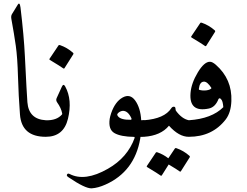

<svg xmlns="http://www.w3.org/2000/svg" viewBox="-20 -746 1345 1047"><path d="M76.7 -720.2Q87.4 -737.8 91.8 -705.1Q110.4 -550.3 115.7 -439.9Q126 -231.4 129.4 -188.5Q136.7 -95.7 229.5 -90.3Q255.4 -88.9 249.5 -53.7Q240.2 0 229.5 0Q98.1 0 88.9 -121.6Q81.1 -224.1 78.1 -327.9Q75.2 -431.6 66.2 -495.8Q57.1 -560.1 42 -642.6Q39.1 -658.7 44.9 -668.5Z M289.1 -211.4 317.4 -273.4Q326.2 -292.5 335.9 -273.9Q375.5 -201.2 350.6 -98.1Q326.7 0 229.5 0Q218.8 0 208.5 -50.8Q200.7 -91.3 229.5 -90.3Q288.6 -87.9 318.4 -122.1Q319.8 -124 318.8 -128.9Q313 -157.7 292 -187Q283.2 -199.2 289.1 -211.4ZM298.8 -498Q301.3 -502 307.1 -500Q346.7 -486.3 377.9 -458.5Q382.3 -454.6 379.4 -449.7L331.5 -374Q328.6 -369.6 321.5 -375.5Q314.5 -381.3 251.5 -419.4Q247.6 -421.9 250 -425.3Z M696.8 -100.6Q677.7 -142.6 648.9 -141.6Q631.3 -139.2 621.1 -126Q616.7 -120.6 623.5 -111.8Q639.2 -91.8 692.4 -92.8Q698.7 -92.8 696.8 -100.6ZM744.6 10.7Q713.4 189.5 555.7 260.3Q514.6 278.8 480 281Q445.3 283.2 352.1 219.7Q341.3 212.4 345.7 205.1Q350.1 197.8 359.4 202.6Q442.9 246.1 568.4 174.3Q675.8 113.3 714.4 5.4Q714.4 2 711.9 0.5Q638.2 -0.5 604 -20.3Q569.8 -40 578.1 -97.7Q580.1 -110.8 586.4 -129.4Q607.9 -191.4 648.4 -214.1Q689 -236.8 717.3 -197.8Q746.1 -157.7 750 -90.3Q757.3 -90.8 765.6 -91.3Q780.3 -91.8 783.2 -68.4Q786.1 -45.9 780 -22.9Q773.9 0 765.6 0Q758.3 0.5 746.1 0.5Q745.6 5.4 744.6 10.7Z M1009.8 -90.3Q1026.4 -86.4 1028.3 -78.6Q1030.3 -70.8 1028.3 -55.2Q1021 0 1009.8 0Q956.1 0.5 901.4 -60.5Q856.9 -6.3 765.6 0Q756.3 0.5 752.9 -15.1L744.1 -56.6Q741.7 -66.9 748.3 -78.1Q754.9 -89.4 765.6 -90.3Q877 -98.6 914.1 -155.8Q919.4 -164.1 927.7 -164.1Q936 -164.1 936.8 -154.8Q937.5 -145.5 939 -142.6Q971.7 -97.7 1009.8 -90.3ZM933.6 64Q936 60.1 941.9 62Q981.4 75.7 1012.7 103.5Q1017.1 107.4 1014.2 112.3L966.3 188Q963.4 192.4 956.5 186.5Q950.2 181.2 899.9 150.9L862.3 210.4Q859.4 214.8 852.3 209Q845.2 203.1 782.2 165Q778.3 162.6 780.8 159.2L829.6 86.4Q832 82.5 837.9 84.5Q870.6 95.7 897.9 117.2Z M1125 -409.2Q1138.2 -409.2 1157.2 -392.6Q1246.6 -314 1241.7 -194.8Q1239.3 -131.8 1210.9 -94.7Q1137.7 0 1009.8 0Q997.1 0.5 991.2 -22.7Q985.4 -45.9 990.5 -67.6Q995.6 -89.4 1009.8 -90.3Q1134.8 -98.6 1197.8 -161.6Q1195.3 -191.4 1188.5 -201.2Q1181.6 -210.9 1177.2 -210Q1172.9 -209 1171.4 -205.6Q1154.3 -162.1 1119.6 -154.3Q1009.8 -130.9 1019 -239.3Q1023.4 -292.5 1058.6 -351.1Q1093.8 -409.7 1125 -409.2ZM1091.8 -300.8Q1068.8 -299.8 1064.5 -262.2Q1064 -256.8 1065.9 -256.3Q1085.4 -250.5 1106.4 -253.4Q1127.4 -256.3 1133.3 -265.6Q1110.4 -301.8 1091.8 -300.8ZM1071.8 -620.1Q1074.2 -624 1080.1 -622.1Q1119.6 -608.4 1150.9 -580.6Q1155.3 -576.7 1152.3 -571.8L1104.5 -496.1Q1101.6 -491.7 1094.5 -497.6Q1087.4 -503.4 1024.4 -541.5Q1020.5 -543.9 1022.9 -547.4Z"/></svg>

Font: Amiri
Style: Regular
Weight: 400
Designer: Khaled Hosny
Version: Version 000.108